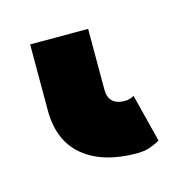

<svg xmlns="http://www.w3.org/2000/svg" viewBox="-49 -48 311 314"><g transform="rotate(-15 106.5 108.5)"><path d="M167.2 125Q164.3 127 159.9 128.2Q155.5 129.4 151.6 129.4Q137.9 129.4 130.9 122.8Q123.8 116.2 123.8 103V56.2V20.8V0H25.6V26.1V63V111.8Q25.6 163.3 58.3 190.3Q91.1 217.3 148.7 217.3Q162.4 217.3 172.4 213.4Q182.4 209.5 187.7 206.1Z"/></g></svg>

Font: Giphurs
Style: Regular
Weight: 400
Version: Version 2.010